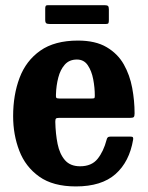

<svg xmlns="http://www.w3.org/2000/svg" viewBox="-20 -688 558 724"><path d="M29.5 -250Q29.5 -330 53.8 -394.5Q78 -459 132 -497Q186 -535 274 -535Q340 -535 382 -510.2Q424 -485.5 446.8 -445.2Q469.5 -405 478.5 -356.5Q487.5 -308 487.5 -260.5Q487.5 -249.5 484.2 -246.5Q481 -243.5 470 -243.5H202.5Q193.5 -243.5 191 -240.8Q188.5 -238 188.5 -229Q189.5 -183.5 197.2 -145.2Q205 -107 225 -84Q245 -61 282 -61Q325.5 -61 348 -89Q370.5 -117 382 -161Q383 -166.5 386.2 -169.8Q389.5 -173 397.5 -173H470Q479 -173 481 -170.5Q483 -168 482 -161.5Q468 -78 415.5 -31.5Q363 15 266 15Q180 15 128 -22Q76 -59 52.8 -119.5Q29.5 -180 29.5 -250ZM204.5 -316.5H324Q334 -316.5 335.8 -318Q337.5 -319.5 337.5 -327.5Q337.5 -357.5 331.5 -389Q325.5 -420.5 311 -442Q296.5 -463.5 270 -463.5Q241.5 -463.5 224.5 -444.5Q207.5 -425.5 199.8 -395.5Q192 -365.5 191 -332Q190.5 -323 192 -319.8Q193.5 -316.5 204.5 -316.5ZM150.5 -613.5V-655Q150.5 -662 152.2 -665.2Q154 -668.5 160.5 -668.5H373.5Q383 -668.5 386.8 -665.8Q390.5 -663 390.5 -653V-612.5Q390.5 -604.5 389 -601Q387.5 -597.5 379.5 -597.5H168Q158.5 -597.5 154.5 -600.2Q150.5 -603 150.5 -613.5Z"/></svg>

Font: Besley* Narrow
Style: Bold
Weight: 700
Width: 4
Designer: Owen Earl
Foundry: indestructible type*
Version: Version 3.000; ttfautohint (v1.8.3)